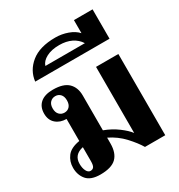

<svg xmlns="http://www.w3.org/2000/svg" viewBox="-200 -990 1055 1132"><g transform="rotate(-30 327.0 -423.5)"><path d="M599 -553V0H461Q438 -39 395.5 -85Q353 -131 295 -159V-119Q295 -55 262 -22.5Q229 10 153 10Q88 10 60 -23Q32 -56 32 -105Q32 -148 57 -181Q82 -214 143 -224V-374Q100 -374 72 -398.5Q44 -423 44 -467Q44 -513 73.5 -538.5Q103 -564 159 -564Q230 -564 262.5 -532.5Q295 -501 295 -446V-209Q346 -190 387 -159.5Q428 -129 447 -103V-553ZM152 -412Q173 -412 186.5 -426.5Q200 -441 200 -468Q200 -495 186.5 -509.5Q173 -524 152 -524Q131 -524 117 -509.5Q103 -495 103 -468Q103 -441 117 -426.5Q131 -412 152 -412ZM143 -86V-182Q77 -168 77 -106Q77 -77 87 -57.5Q97 -38 113 -38Q128 -38 135.5 -48.5Q143 -59 143 -86Z M325 -823Q368 -823 408.5 -808.5Q449 -794 472 -768V-857H599V-657H93Q101 -728 159.5 -775.5Q218 -823 325 -823ZM460 -707Q440 -739 405 -756Q370 -773 323 -773Q270 -773 235 -754.5Q200 -736 191 -707Z"/></g></svg>

Font: Trirong Bold
Style: Regular
Weight: 700
Designer: Katatrad Team
Foundry: CadsonDemak
Version: Version 1.000